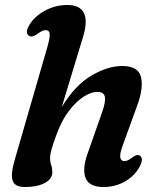

<svg xmlns="http://www.w3.org/2000/svg" viewBox="-20 -739 638 771"><path d="M541 -70Q521.5 -33.5 482.8 -10.8Q444 12 395.5 12Q337.5 12 323.5 -24.8Q309.5 -61.5 332.5 -124.5L390 -288.5Q405.5 -332 401 -351Q396.5 -370 370.5 -370Q346.5 -370 316.2 -351Q286 -332 256.8 -293.8Q227.5 -255.5 206.5 -197.5Q193 -161 187 -139.8Q181 -118.5 181 -103.5Q181 -89 185.5 -76.5Q190 -64 190 -47.5Q190 -20.5 159.8 -4.2Q129.5 12 79.5 12Q39.5 12 30.8 -13.8Q22 -39.5 39.5 -98.5L170 -549.5Q181 -588 179.5 -603Q178 -618 162.5 -618Q150 -618 128.5 -601.5Q109 -588 97.5 -594.5Q78.5 -605.5 97.5 -638Q118.5 -673.5 160.5 -696.2Q202.5 -719 250 -719Q301 -719 316.8 -687Q332.5 -655 314.5 -594.5L228 -309Q281 -396.5 346.8 -435.2Q412.5 -474 470.5 -474Q535.5 -474 546.2 -429.2Q557 -384.5 530 -312.5L473 -155.5Q460.5 -121.5 463 -106.8Q465.5 -92 479.5 -92Q493.5 -92 512.5 -107.5Q530 -121 541.5 -114Q558 -103 541 -70Z"/></svg>

Font: Fraunces 9pt S050 SemiBold
Style: Italic
Weight: 600
Italic angle: -16°
Version: Version 1.000; ttfautohint (v1.8.3)